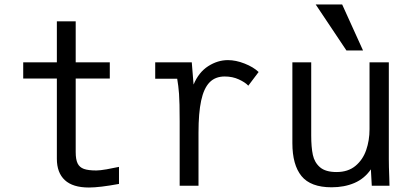

<svg xmlns="http://www.w3.org/2000/svg" viewBox="-20 -828 1840 856"><path d="M233.5 -120V-478H83.5V-550H233.5V-733H317.5V-550H469.5V-478H317.5V-150Q317.5 -117 326 -99.5Q334.5 -82 354 -75Q373.5 -68 409.5 -68Q425.5 -68 455.5 -73.2Q485.5 -78.5 510.5 -84V-8Q424 8 376.5 8Q304.5 8 269 -25Q233.5 -58 233.5 -120Z M781 -287Q781 -373.5 778.2 -409.5Q775.5 -445.5 770 -477H672V-550H835L843 -451Q866 -506 908.2 -533Q950.5 -560 996 -560Q1031.5 -560 1070.8 -544.5Q1110 -529 1133 -507L1087 -446Q1073 -461 1044.8 -474Q1016.5 -487 982 -487Q939.5 -487 914 -460.5Q888.5 -434 876.8 -379.2Q865 -324.5 865 -237V0H781Z M1283.5 -190V-550H1367.5V-224Q1367.5 -171.5 1374.8 -137.5Q1382 -103.5 1406.8 -82.2Q1431.5 -61 1480.5 -61Q1531.5 -61 1564.5 -88.2Q1597.5 -115.5 1612.5 -158.8Q1627.5 -202 1627.5 -252V-550H1713.5V-119Q1713.5 -86 1715.5 -38Q1715.5 -27 1716.5 0H1637.5L1633.5 -73Q1605 -31.5 1560 -12.2Q1515 7 1458.5 7Q1365 7 1324.2 -43Q1283.5 -93 1283.5 -190ZM1387.5 -808H1505.5L1598.5 -603H1524.5Z"/></svg>

Font: JuliaMono
Style: Regular
Weight: 400
Monospace: yes
Designer: cormullion
Foundry: corm
Version: Version 0.055; ttfautohint (v1.8.4)